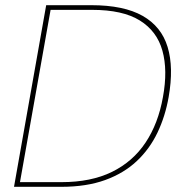

<svg xmlns="http://www.w3.org/2000/svg" viewBox="-20 -720 700 740"><path d="M34 0 158 -700H332Q457 -700 529.5 -659Q602 -618 626 -539Q650 -460 630 -346Q617 -272 587 -209Q557 -146 507 -99Q457 -52 385 -26Q313 0 216 0ZM57 -18H217Q331 -18 411.5 -57.5Q492 -97 541 -170.5Q590 -244 608 -346Q627 -449 606 -524.5Q585 -600 519 -641Q453 -682 335 -682H175Z"/></svg>

Font: DM Sans 20pt Thin
Style: Italic
Weight: 250
Italic angle: -10°
Version: Version 4.004;gftools[0.9.30]